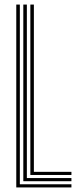

<svg xmlns="http://www.w3.org/2000/svg" viewBox="-20 -820 344 840"><path d="M51.2 0V-800H66.8V-13.8H292.5V0ZM82 -27.2V-800H97.5V-41H292.5V-27.2ZM112.8 -54.5V-800H128.2V-68.2H292.5V-54.5Z"/></svg>

Font: Big Shoulders Inline Display Thin Medium
Style: Regular
Weight: 500
Version: Version 2.002